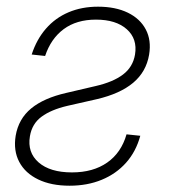

<svg xmlns="http://www.w3.org/2000/svg" viewBox="-20 -557 518 586"><path d="M76.7 -390.6Q91.8 -437 120.4 -469.7Q148.9 -502.4 189.2 -519.5Q229.5 -536.6 279.3 -536.6Q332.5 -536.6 370.1 -518.3Q407.7 -500 425 -467Q442.4 -434.1 435.1 -390.1Q426.3 -337.9 386.5 -304.4Q346.7 -271 275.9 -254.4L185.5 -233.9Q135.7 -222.2 106.7 -200.7Q77.6 -179.2 71.3 -141.1Q63 -91.8 97.9 -61.3Q132.8 -30.8 199.7 -30.8Q264.2 -30.8 307.1 -60.8Q350.1 -90.8 366.2 -147L408.2 -142.6Q395 -94.2 364.7 -60.3Q334.5 -26.4 290.5 -8.3Q246.6 9.8 192.4 9.8Q136.2 9.8 96.7 -9.3Q57.1 -28.3 38.8 -62.7Q20.5 -97.2 27.8 -142.6Q36.6 -194.3 75.2 -226.1Q113.8 -257.8 182.1 -273.4L272 -294.4Q325.2 -306.6 355.5 -329.6Q385.7 -352.5 392.1 -390.6Q399.9 -438.5 366.9 -467.8Q334 -497.1 272.9 -497.1Q213.4 -497.1 174.3 -468Q135.3 -439 117.7 -386.2Z"/></svg>

Font: Inter 24pt ExtraLight
Style: Italic
Weight: 250
Italic angle: -9.3988°
Version: Version 4.001;git-66647c0bb